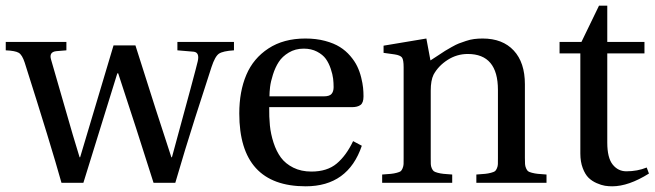

<svg xmlns="http://www.w3.org/2000/svg" viewBox="-22 -636 2280 668"><path d="M-2 -460.9V-490.2H209V-460.9L173.8 -458Q147.5 -455.1 155.8 -428.2Q167 -391.1 200.7 -272.7Q234.4 -154.3 254.9 -88.9H256.8L373 -478H449.2Q527.8 -229 574.2 -88.9H576.2Q660.6 -397.9 666 -422.9Q672.9 -453.6 651.9 -456.1L595.2 -460.9V-490.2H792V-460.9Q753.4 -458.5 739.7 -449.2Q726.1 -439.9 713.9 -402.8Q709 -387.7 690.2 -329.3Q671.4 -271 656.7 -225.6Q642.1 -180.2 622.3 -115.5Q602.5 -50.8 587.9 0H512.2Q452.1 -190.4 389.2 -380.9H386.2L268.1 0H191.9Q155.8 -129.4 64 -418Q55.2 -445.3 43 -452.4Q30.8 -459.5 -2 -460.9Z M810.5 -241.2Q810.5 -317.9 835 -375.5Q859.4 -433.1 912.1 -467.5Q964.8 -502 1040.5 -502Q1078.1 -502 1109.1 -493.7Q1140.1 -485.4 1160.6 -472.4Q1181.2 -459.5 1196.8 -441.2Q1212.4 -422.9 1220.9 -405Q1229.5 -387.2 1234.6 -366.5Q1239.7 -345.7 1241.2 -330.8Q1242.7 -315.9 1242.7 -300.8Q1242.7 -278.3 1232.2 -270.8Q1221.7 -263.2 1202.6 -263.2H914.6Q914.1 -229.5 917 -199.7Q919.9 -169.9 929.7 -139.6Q939.5 -109.4 955.3 -87.9Q971.2 -66.4 998.5 -52.7Q1025.9 -39.1 1061.5 -39.1Q1116.2 -39.1 1149.4 -66.9Q1182.6 -94.7 1206.5 -145L1236.8 -128.9Q1189 12.2 1041.5 12.2Q810.5 12.2 810.5 -241.2ZM915.5 -300.8H1104.5Q1124 -300.8 1131.3 -309.1Q1138.7 -317.4 1138.7 -333Q1138.7 -347.7 1137 -362.3Q1135.3 -377 1128.7 -396.7Q1122.1 -416.5 1111.6 -431.2Q1101.1 -445.8 1081.1 -456.3Q1061 -466.8 1034.7 -466.8Q1005.4 -466.8 982.7 -453.1Q960 -439.5 947.8 -420.4Q935.5 -401.4 927.7 -376.7Q919.9 -352.1 917.7 -334Q915.5 -315.9 915.5 -300.8Z M1307.6 0V-28.8Q1328.1 -30.3 1338.4 -31.2Q1348.6 -32.2 1358.6 -34.9Q1368.7 -37.6 1372.1 -40.3Q1375.5 -43 1378.7 -50.5Q1381.8 -58.1 1382.1 -65.2Q1382.3 -72.3 1382.3 -86.9V-401.9Q1382.3 -428.2 1376.5 -436Q1370.6 -443.8 1350.6 -446.8L1312.5 -452.1V-477.1L1461.4 -502L1475.6 -425.8Q1481.4 -429.2 1500.7 -442.1Q1520 -455.1 1526.4 -459Q1532.7 -462.9 1549.1 -472.2Q1565.4 -481.4 1574.7 -484.9Q1584 -488.3 1598.9 -493.4Q1613.8 -498.5 1627.7 -500.2Q1641.6 -502 1657.2 -502Q1726.6 -502 1765.4 -460.2Q1804.2 -418.5 1804.2 -342.8V-86.9Q1804.2 -72.8 1804.7 -65.2Q1805.2 -57.6 1808.3 -50.5Q1811.5 -43.5 1814.9 -40.5Q1818.4 -37.6 1828.6 -34.9Q1838.9 -32.2 1849.1 -31.2Q1859.4 -30.3 1879.4 -28.8V0H1635.3V-28.8Q1655.8 -30.3 1666 -31.2Q1676.3 -32.2 1686.3 -34.9Q1696.3 -37.6 1700 -40.3Q1703.6 -43 1706.8 -50.3Q1710 -57.6 1710.2 -64.9Q1710.4 -72.3 1710.4 -86.9V-323.2Q1710.4 -448.2 1605.5 -448.2Q1567.4 -448.2 1535.2 -427.5Q1502.9 -406.7 1486.3 -376Q1476.6 -356 1476.6 -320.8V-86.9Q1476.6 -72.8 1476.8 -65.2Q1477.1 -57.6 1480.2 -50.5Q1483.4 -43.5 1487.1 -40.5Q1490.7 -37.6 1500.7 -34.9Q1510.7 -32.2 1521 -31.2Q1531.2 -30.3 1551.3 -28.8V0Z M1924.8 -450.2V-490.2H2001L2062 -616.2H2090.8V-490.2H2220.2V-450.2H2090.8V-140.1Q2090.8 -86.9 2109.6 -63.5Q2128.4 -40 2157.2 -40Q2195.8 -40 2228 -53.2L2235.8 -32.2Q2165 12.2 2107.9 12.2Q2095.2 12.2 2082.8 10.3Q2070.3 8.3 2054 1.2Q2037.6 -5.9 2025.6 -17.6Q2013.7 -29.3 2005.4 -51.3Q1997.1 -73.2 1997.1 -102.1V-450.2Z"/></svg>

Font: Heuristica
Style: Regular
Weight: 400
Version: Version 1.0.2